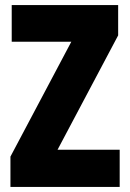

<svg xmlns="http://www.w3.org/2000/svg" viewBox="-20 -734 511 754"><path d="M450 0H21V-119L260 -570H26V-714H444V-595L206 -146H450Z"/></svg>

Font: Noto Sans Gujarati UI ExtraCondensed Black
Style: Regular
Weight: 900
Width: 2
Designer: Jelle Bosma - Monotype Design Team, Universal Thirst
Foundry: Monotype Imaging Inc.
Version: Version 2.106; ttfautohint (v1.8.4.7-5d5b)